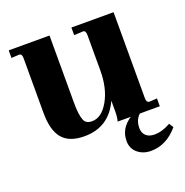

<svg xmlns="http://www.w3.org/2000/svg" viewBox="-109 -525 754 783"><g transform="rotate(-20 267.5 -133.0)"><path d="M182 10Q117 10 87 -25.5Q57 -61 57 -138V-375Q57 -394 44 -394L11 -392V-425H188V-132Q188 -82 197 -59Q204 -37 232 -37Q274 -37 304 -90Q334 -143 334 -220V-374Q334 -394 322 -394L283 -392V-425H466V-51Q466 -33 479 -32L512 -34V0H329Q334 -17 334 -44V-89Q289 10 182 10ZM417 159Q383 159 359.5 139.5Q336 120 336 87Q336 21 411 -14H446Q403 7 403 55Q403 76 416 88.5Q429 101 453 101Q487 101 523 80L535 99Q484 159 417 159Z"/></g></svg>

Font: UnnaBold
Style: Bold
Weight: 700
Designer: Jorge de Buen Unna
Foundry: Omnibus-Type
Version: Version 2.008;hotconv 1.0.109;makeotfexe 2.5.65596